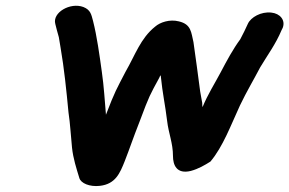

<svg xmlns="http://www.w3.org/2000/svg" viewBox="-20 -654 989 656"><path d="M169 -572C173 -557 176 -543 181 -527L187 -491C199 -422 207 -344 214 -270C220 -231 222 -188 226 -150C230 -112 241 -79 251 -46C256 -28 286 -15 321 -19C375 -25 390 -63 406 -103C426 -154 430 -170 459 -244C490 -327 492 -329 524 -388C525 -391 527 -395 529 -397C536 -329 544 -299 551 -241C556 -198 571 -165 571 -121C571 -91 583 -58 632 -70C658 -77 680 -90 699 -102C742 -153 769 -227 800 -294C823 -342 846 -380 869 -424C894 -466 922 -503 942 -551L946 -559C956 -585 937 -608 907 -611C872 -615 837 -595 827 -573C822 -561 808 -533 801 -520C776 -486 755 -447 734 -407C714 -369 690 -332 672 -288C671 -292 671 -297 671 -302L664 -341C659 -380 646 -476 641 -510C633 -543 634 -571 591 -581C560 -589 527 -578 510 -563C460 -523 442 -466 409 -409C378 -349 373 -343 342 -262C338 -308 335 -360 328 -408C320 -466 311 -531 298 -582C292 -604 290 -620 265 -630C220 -647 158 -611 169 -572Z"/></svg>

Font: Blanket
Style: SikObl
Weight: 700
Foundry: Cannot Into Space Fonts
Version: Version 0.9